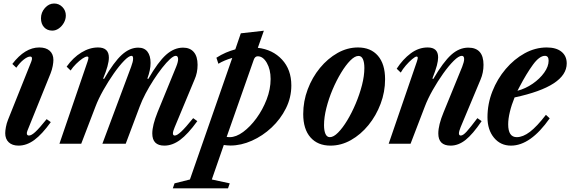

<svg xmlns="http://www.w3.org/2000/svg" viewBox="-20 -798 3166 1066"><path d="M270.5 -628Q242 -628 224.8 -646.8Q207.5 -665.5 207.5 -696.5Q207.5 -729 229.5 -753.8Q251.5 -778.5 280.5 -778.5Q307.5 -778.5 326.5 -759Q345.5 -739.5 345.5 -712Q345.5 -691 334.8 -671.8Q324 -652.5 306.8 -640.2Q289.5 -628 270.5 -628ZM83 10.5Q48 10.5 28.5 -8Q9 -26.5 9 -58.5Q9 -72 12.8 -92.5Q16.5 -113 24.5 -133L153.5 -455.5Q156.5 -462.5 157 -466.8Q157.5 -471 157.5 -474Q157.5 -484 147.5 -484Q133 -484 111.2 -466.8Q89.5 -449.5 70.5 -422L48.5 -443Q118.5 -534.5 198 -534.5Q235.5 -534.5 256 -516Q276.5 -497.5 276.5 -465Q276.5 -452 272.8 -431.8Q269 -411.5 261 -391L132.5 -73Q130 -66.5 129.5 -63.5Q129 -60.5 129 -58Q129 -45.5 141 -45.5Q154.5 -45.5 176.2 -65.5Q198 -85.5 239 -136.5L262 -120Q213.5 -52.5 170.8 -21Q128 10.5 83 10.5Z M892.5 10.5Q825.5 10.5 825.5 -57Q825.5 -102 855 -175.5L958 -427Q970 -456.5 968.8 -472.2Q967.5 -488 956 -488Q944 -488 924 -469.8Q904 -451.5 880.2 -421.2Q856.5 -391 832.5 -354Q808.5 -317 788.2 -278.5Q768 -240 755.5 -206L678 0H548.5L708 -427Q713.5 -442 716.2 -452.8Q719 -463.5 719 -472.5Q719 -488 710.5 -488Q695.5 -488 668.8 -460.5Q642 -433 611.5 -389.5Q581 -346 553.5 -297.2Q526 -248.5 510 -206L431 0H310L466 -456Q471.5 -472.5 471 -478.2Q470.5 -484 463.5 -484Q454 -484 437.2 -472.5Q420.5 -461 402.5 -443.2Q384.5 -425.5 372 -406.5L350 -428Q386 -478.5 431.8 -506.5Q477.5 -534.5 524.5 -534.5Q584.5 -534.5 584.5 -478Q584.5 -438 552.5 -361.5L558 -360Q612.5 -454 656.5 -493.8Q700.5 -533.5 747.5 -533.5Q781.5 -533.5 798.8 -511Q816 -488.5 816 -448.5Q816 -409 798 -361.5L803.5 -360Q857.5 -454 902 -493.8Q946.5 -533.5 996.5 -533.5Q1035 -533.5 1056 -509Q1077 -484.5 1077 -438Q1077 -393.5 1060 -356L950 -92Q930 -45.5 950.5 -45.5Q963 -45.5 986.5 -67.5Q1010 -89.5 1052.5 -142L1075.5 -125.5Q1023 -53 980 -21.2Q937 10.5 892.5 10.5Z M939.5 247.5 949 220 1034.5 198.5 1269.5 -476.5Q1224.5 -463.5 1192.5 -444L1181.5 -477.5Q1208 -494.5 1234.2 -505.8Q1260.5 -517 1286.5 -524L1317 -613L1445 -627.5L1411.5 -532.5Q1494 -523 1545.8 -467.2Q1597.5 -411.5 1597.5 -323.5Q1597.5 -256.5 1567.5 -196.5Q1537.5 -136.5 1488 -90Q1438.5 -43.5 1378.5 -16.8Q1318.5 10 1259 10Q1249.5 10 1239.8 9Q1230 8 1222.5 7L1156 198.5L1255.5 220L1246 247.5ZM1255.5 -36.5Q1290.5 -36.5 1329.8 -65.2Q1369 -94 1403.8 -141.5Q1438.5 -189 1460.5 -246Q1482.5 -303 1482.5 -359.5Q1482.5 -412 1461.5 -448.8Q1440.5 -485.5 1411 -485.5Q1395.5 -485.5 1389 -466.5L1238.5 -38Q1246 -36.5 1255.5 -36.5Z M1815 10.5Q1744 10.5 1703.8 -35.2Q1663.5 -81 1663.5 -165Q1663.5 -236 1688.5 -302.2Q1713.5 -368.5 1756.5 -420.8Q1799.5 -473 1854 -503.8Q1908.5 -534.5 1967.5 -534.5Q2038.5 -534.5 2078.2 -488.5Q2118 -442.5 2118 -358Q2118 -287.5 2093.2 -221.8Q2068.5 -156 2025.8 -103.5Q1983 -51 1928.5 -20.2Q1874 10.5 1815 10.5ZM1811.5 -36.5Q1832 -36.5 1857.2 -62Q1882.5 -87.5 1908 -129.8Q1933.5 -172 1955 -223Q1976.5 -274 1989.8 -325.5Q2003 -377 2003 -420.5Q2003 -451.5 1995 -469.5Q1987 -487.5 1970.5 -487.5Q1950 -487.5 1924.8 -462Q1899.5 -436.5 1873.8 -394Q1848 -351.5 1826.5 -300.8Q1805 -250 1792 -198.2Q1779 -146.5 1779 -103.5Q1779 -72.5 1787 -54.5Q1795 -36.5 1811.5 -36.5Z M2482 10.5Q2413.5 10.5 2413.5 -57Q2413.5 -104 2443 -175L2546 -427Q2557 -455 2557 -470Q2557 -488 2544 -488Q2527 -488 2499.2 -460.5Q2471.5 -433 2440.5 -389.5Q2409.5 -346 2382 -297.2Q2354.5 -248.5 2338.5 -206L2259.5 0H2138L2294.5 -456Q2297 -464.5 2298.2 -469Q2299.5 -473.5 2299.5 -476.5Q2299.5 -484 2293 -484Q2285.5 -484 2268.2 -469.5Q2251 -455 2233.2 -434.5Q2215.5 -414 2205 -395L2182.5 -416.5Q2216.5 -469 2260.5 -501.8Q2304.5 -534.5 2354.5 -534.5Q2412.5 -534.5 2412.5 -479.5Q2412.5 -461 2405.5 -434.2Q2398.5 -407.5 2380.5 -361.5L2386 -360Q2441 -454 2485.2 -493.8Q2529.5 -533.5 2580 -533.5Q2664.5 -533.5 2664.5 -438Q2664.5 -394.5 2648 -356L2537.5 -92Q2528 -68.5 2528 -57.5Q2528 -45.5 2538.5 -45.5Q2551 -45.5 2571 -67.5Q2591 -89.5 2630.5 -142L2654 -125.5Q2605 -53 2565 -21.2Q2525 10.5 2482 10.5Z M2817 10.5Q2759 10.5 2722.8 -33.2Q2686.5 -77 2686.5 -147Q2686.5 -221.5 2713.8 -290.8Q2741 -360 2787.8 -415Q2834.5 -470 2893.2 -502.2Q2952 -534.5 3015.5 -534.5Q3068 -534.5 3097.2 -511Q3126.5 -487.5 3126.5 -446Q3126.5 -319 2837 -257Q2820 -215.5 2810.8 -177Q2801.5 -138.5 2801.5 -107.5Q2801.5 -36.5 2849 -36.5Q2883.5 -36.5 2922.2 -66Q2961 -95.5 3011 -160.5L3032 -141Q2925.5 10.5 2817 10.5ZM2853 -294Q2898 -306 2937.5 -333.2Q2977 -360.5 3001.5 -394.8Q3026 -429 3026 -461Q3026 -488 3005.5 -488Q2975 -488 2939 -438.8Q2903 -389.5 2864.5 -316Z"/></svg>

Font: Libre Caslon Condensed Bold
Style: Italic
Weight: 700
Italic angle: -22.583°
Designer: Pablo Impallari, Rodrigo Fuenzalida, Katja Schimmel, Ertekin Erdin
Foundry: Pablo Impallari, Rodrigo Fuenzalida
Version: Version 2.000; ttfautohint (v1.8.4.7-5d5b);gftools[0.9.33]